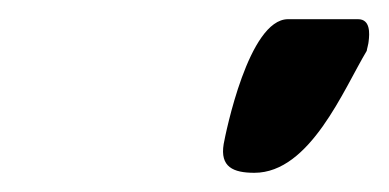

<svg xmlns="http://www.w3.org/2000/svg" viewBox="-20 -793 405 200"><path d="M213 -643C209 -619 223 -613 245 -613C303 -613 338 -700 362 -740C362 -741 364 -748 364 -750C365 -758 366 -773 353 -773H280C239 -773 215 -654 213 -643Z"/></svg>

Font: Asimov Print
Style: CIt
Weight: 500
Designer: Google
Version: Version 2.000980: 2014